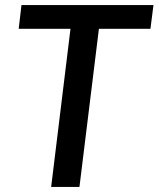

<svg xmlns="http://www.w3.org/2000/svg" viewBox="-20 -740 628 760"><path d="M575.5 -626H371.5L294.5 0H182.5L259 -626H54L65 -720H587.5Z"/></svg>

Font: Lato 2
Style: Italic
Weight: 600
Italic angle: -7°
Designer: Lukasz Dziedzic with Adam Twardoch and Botio Nikoltchev
Foundry: tyPoland Lukasz Dziedzic
Version: Version 2.015; 2015-08-06; http://www.latofonts.com/